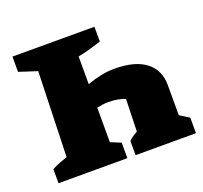

<svg xmlns="http://www.w3.org/2000/svg" viewBox="-99 -653 813 768"><g transform="rotate(-20 307.0 -269.5)"><path d="M26 0V-60Q43 -69 58.5 -75Q74 -81 92 -87L103 -449L26 -474V-539H375V-476Q354 -470 332.5 -463Q311 -456 275 -449V-331Q305 -342 334.5 -348Q364 -354 392 -354Q479 -354 525 -319Q571 -284 571 -219V-91L611 -66V0H354V-60Q362 -69 373.5 -76.5Q385 -84 391 -87L395 -224Q386 -229 365.5 -233Q345 -237 323 -237Q303 -237 275 -231V-84L319 -66V0Z"/></g></svg>

Font: Piazzolla SC ExtraBold
Style: Regular
Weight: 800
Designer: Juan Pablo del Peral
Foundry: Huerta Tipografica
Version: Version 1.330